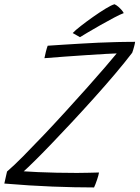

<svg xmlns="http://www.w3.org/2000/svg" viewBox="-32 -858 644 886"><path d="M402 7Q313.5 7 210 3Q106.5 -1 -12 -11Q-10.5 -17.5 -8.2 -28Q-6 -38.5 -3.5 -49.2Q-1 -60 0.5 -66.5Q32 -93.5 76 -138Q120 -182.5 170.8 -236Q221.5 -289.5 272.8 -345.8Q324 -402 370.5 -454Q417 -506 452.5 -547.5Q488 -589 506.5 -611.5Q493 -611.5 455.8 -609.2Q418.5 -607 369 -603.8Q319.5 -600.5 267.8 -596.8Q216 -593 173 -589.5Q174 -594 175.8 -602Q177.5 -610 179.5 -618.5Q181.5 -627.5 184 -635Q186.5 -642.5 188 -647Q224.5 -649.5 263.8 -652Q303 -654.5 343 -656.8Q383 -659 421.5 -661Q460 -663 494 -663.5Q500.5 -664 520.2 -664.2Q540 -664.5 561.2 -664.8Q582.5 -665 591.5 -665Q591 -661.5 589.8 -655Q588.5 -648.5 587 -643.5Q584.5 -634.5 582.2 -626.8Q580 -619 578 -614.5Q544 -570 498.5 -516.2Q453 -462.5 402 -405.8Q351 -349 300.5 -294.8Q250 -240.5 205 -193.8Q160 -147 126.5 -114Q93 -81 77.5 -67.5Q103 -65.5 143 -63.8Q183 -62 230 -61Q277 -60 323 -60Q351 -60 377.2 -60.8Q403.5 -61.5 425 -62Q424 -55.5 421.5 -46.8Q419 -38 416 -29Q412.5 -18.5 408.5 -8.2Q404.5 2 402 7ZM496.5 -838.5Q506 -834 514.2 -826.8Q522.5 -819.5 529.2 -811.8Q536 -804 539 -797.5Q523.5 -792 494.2 -776.5Q465 -761 432.2 -742.5Q399.5 -724 373 -708.2Q346.5 -692.5 337 -686.5L303.5 -705.5Q315 -718 341 -738.2Q367 -758.5 397.5 -780Q428 -801.5 455 -818Q482 -834.5 496.5 -838.5Z"/></svg>

Font: Grandstander Thin ExtraLight
Style: Italic
Weight: 250
Italic angle: -15°
Version: Version 1.200